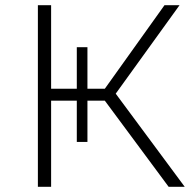

<svg xmlns="http://www.w3.org/2000/svg" viewBox="-20 -720 757 740"><path d="M630 0 384 -332H317V-173H276V-332H177V0H126V-700H177V-378H276V-538H317V-378H384L614 -700H672L426 -359L692 0Z"/></svg>

Font: mBank Light
Style: Regular
Weight: 300
Designer: Julieta Ulanovsky
Foundry: Julieta Ulanovsky
Version: Version 7.200;PS 007.200;hotconv 1.0.88;makeotf.lib2.5.64775